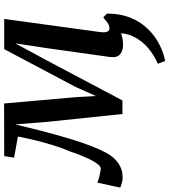

<svg xmlns="http://www.w3.org/2000/svg" viewBox="6 -628 805 912"><g transform="rotate(-90 408.0 -172.5)"><path d="M650 10Q622.5 10 605.2 -4.5Q588 -19 593 -54L635 -353L657.5 -502L577.5 -354L386.5 7H322L285 -346.5L272.5 -502Q254 -424 236.5 -357.5Q219 -291 202.5 -237Q186 -183 169.8 -141Q153.5 -99 138 -70.5Q118 -33 88.5 -12.5Q59 8 21 8Q13 8 2.5 6Q-8 4 -16.8 1Q-25.5 -2 -27.5 -4L-4 -112.5Q-1 -110 12.8 -106Q26.5 -102 41.2 -99Q56 -96 62.5 -96Q72.5 -96 83.5 -109.8Q94.5 -123.5 105.5 -145.8Q116.5 -168 127 -194.5Q137.5 -221 145.5 -246Q155.5 -267.5 165.5 -297.5Q175.5 -327.5 185 -360.8Q194.5 -394 202 -427.2Q209.5 -460.5 215 -489.5L114.5 -507.5L122 -554.5L372 -555L402 -214.5L407.5 -119L450 -214.5L630 -554.5H773.5L711.5 -101Q710 -90.5 710.2 -79.5Q710.5 -68.5 714.8 -61.5Q719 -54.5 728.5 -54.5Q742.5 -54.5 755.2 -63.8Q768 -73 781 -84L799 -66.5Q794.5 -61 781.5 -48.5Q768.5 -36 749 -22.5Q729.5 -9 704.5 0.5Q679.5 10 650 10ZM799 -66.5Q799 -3 779 45.8Q759 94.5 725.8 128.2Q692.5 162 653 182.2Q613.5 202.5 574 210L560.5 175Q599.5 159 633.8 130.5Q668 102 688.5 62Q709 22 705.5 -29Z"/></g></svg>

Font: Merriweather Medium
Style: Italic
Weight: 500
Italic angle: -7.8°
Version: Version 2.101